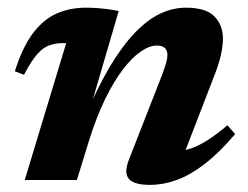

<svg xmlns="http://www.w3.org/2000/svg" viewBox="-20 -480 660 512"><path d="M44 -280.5 19.5 -290Q40.5 -355.5 68.5 -392.2Q96.5 -429 131.8 -444.2Q167 -459.5 209 -459.5Q225.5 -459.5 239 -458.5Q252.5 -457.5 266.2 -455.8Q280 -454 296.5 -450.5L223.5 -201L224 -207.5Q255.5 -276.5 286.8 -324.5Q318 -372.5 349.2 -402.2Q380.5 -432 412 -445.8Q443.5 -459.5 476 -459.5Q529 -459.5 551.8 -436.2Q574.5 -413 574.5 -377Q574.5 -358 569 -333.2Q563.5 -308.5 551 -277L458.5 -37.5L437 -75.5Q461 -75.5 484 -82.5Q507 -89.5 532 -105.2Q557 -121 586.5 -146L607 -122.5Q565.5 -73.5 526.8 -43.5Q488 -13.5 451.8 -0.2Q415.5 13 380 13Q337.5 13 323.8 -2.8Q310 -18.5 323.5 -53.5L411.5 -278.5Q419.5 -300 423 -312.2Q426.5 -324.5 426.5 -333.5Q426.5 -344.5 420 -351.5Q413.5 -358.5 398 -358.5Q378.5 -358.5 355.2 -342.5Q332 -326.5 307.5 -294.5Q283 -262.5 259.5 -214Q236 -165.5 216 -100.5L185 0H46L156.5 -365Q155 -365 153.2 -365Q151.5 -365 149.5 -365Q128 -365 111.2 -359Q94.5 -353 78.8 -335Q63 -317 44 -280.5Z"/></svg>

Font: Newsreader 16pt 16pt
Style: Bold Italic
Weight: 700
Italic angle: -17°
Version: Version 1.003